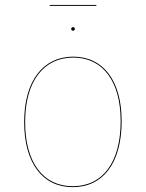

<svg xmlns="http://www.w3.org/2000/svg" viewBox="-20 -760 599 789"><path d="M375.9 -735.9V-739.8H184.2V-735.9ZM280.1 -648.5C275.2 -648.5 272.6 -644.9 272.6 -641.1C272.6 -637.4 275.2 -633.8 280.1 -633.8C285 -633.8 287.5 -637.4 287.5 -641.1C287.5 -644.9 285 -648.5 280.1 -648.5ZM281 -527.2C159.6 -527.2 79.3 -431 79.3 -258.1C79.3 -91 154.6 9.1 279.1 9.1C402.4 9.1 479.9 -89 479.9 -262C479.9 -429.5 403.5 -527.2 281 -527.2ZM281 -523.4C401.4 -523.4 475.8 -427.3 475.8 -262C475.8 -90.9 400.2 5.2 279.1 5.2C156.9 5.2 83.3 -92.9 83.3 -258.1C83.3 -429.2 161.8 -523.3 281 -523.3Z"/></svg>

Font: Fira Sans Four
Style: Regular
Weight: 100
Designer: Carrois Corporate & Edenspiekermann AG
Foundry: Carrois Corporate GbR & Edenspiekermann AG
Version: Version 4.203;PS 004.203;hotconv 1.0.88;makeotf.lib2.5.64775